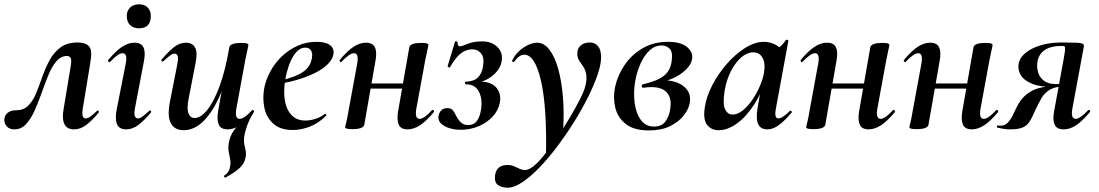

<svg xmlns="http://www.w3.org/2000/svg" viewBox="-34 -594 5121 895"><path d="M33 9Q10 9 -2 -4.5Q-14 -18 -14 -34Q-14 -55 1 -67.5Q16 -80 41 -80Q77 -80 99 -103Q121 -126 135.5 -162Q150 -198 164 -238Q178 -278 197.5 -314Q217 -350 248 -373Q279 -396 329 -396Q364 -396 380.5 -378.5Q397 -361 388 -308L352 -89Q348 -61 352 -51.5Q356 -42 365 -42Q376 -42 389 -52Q402 -62 418 -77Q421 -81 425 -77Q429 -73 426 -69Q395 -32 368 -11.5Q341 9 311 9Q278 9 266 -16Q254 -41 263 -89L295 -282Q301 -316 295 -324.5Q289 -333 278 -333Q250 -333 229 -308.5Q208 -284 192 -245Q176 -206 160.5 -162Q145 -118 127.5 -79Q110 -40 87.5 -15.5Q65 9 33 9Z M554 9Q521 9 511 -16Q501 -41 511 -89L552 -297Q562 -346 537 -346Q527 -346 512.5 -336Q498 -326 480 -306Q476 -302 472 -306.5Q468 -311 471 -315Q507 -358 536 -376.5Q565 -395 593 -395Q625 -395 635 -372.5Q645 -350 637 -309L595 -89Q590 -61 595 -51.5Q600 -42 608 -42Q619 -42 632 -52Q645 -62 661 -77Q665 -81 669 -77Q673 -73 669 -69Q638 -32 611 -11.5Q584 9 554 9ZM614 -462Q588 -462 572.5 -477Q557 -492 557 -520Q557 -544 572.5 -559Q588 -574 614 -574Q640 -574 654.5 -559Q669 -544 669 -520Q669 -462 614 -462Z M822 13Q780 13 762.5 -19.5Q745 -52 758 -119L793 -297Q798 -326 793.5 -335Q789 -344 780 -344Q770 -344 757 -334Q744 -324 728 -309Q724 -305 720 -309Q716 -313 720 -317Q752 -355 778 -375Q804 -395 833 -395Q863 -395 875.5 -372Q888 -349 877 -297L846 -138Q836 -90 844 -67Q852 -44 873 -44Q902 -44 932.5 -82Q963 -120 990 -193.5Q1017 -267 1035 -374L1053 -373Q1034 -255 999 -168Q964 -81 919 -34Q874 13 822 13ZM1017 234Q1015 235 1011.5 230.5Q1008 226 1011 225Q1028 213 1033 201.5Q1038 190 1039 180Q1042 163 1038.5 146.5Q1035 130 1032 112.5Q1029 95 1032 75Q1035 58 1040.5 43Q1046 28 1058.5 11Q1071 -6 1093 -29L1089 -13Q1076 -3 1059.5 3Q1043 9 1027 9Q995 9 985.5 -13.5Q976 -36 983 -77L1035 -374Q1040 -394 1091 -394Q1111 -394 1117.5 -391Q1124 -388 1124 -386Q1124 -382 1119 -360Q1114 -338 1109 -312L1068 -89Q1059 -40 1083 -40Q1104 -40 1141 -80Q1144 -84 1148 -79.5Q1152 -75 1149 -71Q1127 -35 1117 -6Q1107 23 1104 46Q1101 68 1108 93Q1115 118 1111 139Q1109 152 1101.5 166Q1094 180 1075 196Q1056 212 1017 234Z M1331 12Q1273 12 1240.5 -17Q1208 -46 1198.5 -91Q1189 -136 1198 -185Q1206 -224 1227 -262.5Q1248 -301 1280 -331.5Q1312 -362 1353 -380.5Q1394 -399 1441 -399Q1482 -399 1502.5 -385Q1523 -371 1521 -345Q1518 -319 1494 -295Q1470 -271 1430.5 -252Q1391 -233 1342.5 -219.5Q1294 -206 1244 -201L1246 -214Q1317 -225 1365 -250.5Q1413 -276 1420 -324Q1424 -346 1415.5 -359Q1407 -372 1389 -372Q1366 -372 1347.5 -351.5Q1329 -331 1315.5 -296Q1302 -261 1295 -218Q1287 -167 1294 -125Q1301 -83 1325 -57.5Q1349 -32 1390 -32Q1409 -32 1433.5 -39Q1458 -46 1480 -63Q1482 -65 1485.5 -61Q1489 -57 1487 -55Q1449 -18 1408.5 -3Q1368 12 1331 12Z M1608 8Q1589 8 1582 5.5Q1575 3 1575 0Q1575 -4 1580.5 -26Q1586 -48 1590 -74L1631 -297Q1640 -346 1616 -346Q1606 -346 1591.5 -336Q1577 -326 1558 -306Q1555 -302 1551 -306.5Q1547 -311 1550 -315Q1586 -358 1615 -376.5Q1644 -395 1672 -395Q1704 -395 1714 -372.5Q1724 -350 1716 -309L1664 -12Q1659 8 1608 8ZM1651 -181 1654 -205H1896L1893 -181ZM1866 9Q1834 9 1824.5 -13.5Q1815 -36 1822 -77L1874 -374Q1879 -394 1930 -394Q1950 -394 1956.5 -391Q1963 -388 1963 -386Q1963 -382 1958 -360Q1953 -338 1948 -312L1907 -89Q1898 -40 1922 -40Q1943 -40 1979 -80Q1983 -84 1987 -79.5Q1991 -75 1988 -71Q1952 -28 1923 -9.5Q1894 9 1866 9Z M2110 -378Q2118 -378 2145.5 -389.5Q2173 -401 2214 -401Q2259 -401 2285.5 -374Q2312 -347 2304 -306Q2297 -270 2262.5 -241.5Q2228 -213 2177 -205L2181 -213Q2249 -218 2276.5 -189Q2304 -160 2296 -116Q2289 -79 2262.5 -50.5Q2236 -22 2197 -5.5Q2158 11 2114 11Q2068 11 2037 -7Q2006 -25 2010 -53Q2012 -68 2022.5 -79Q2033 -90 2051 -90Q2070 -90 2078 -78.5Q2086 -67 2093 -53Q2101 -37 2114 -24Q2127 -11 2149 -11Q2175 -11 2188.5 -29.5Q2202 -48 2207 -76Q2217 -128 2199.5 -164.5Q2182 -201 2138 -201Q2134 -201 2133.5 -207Q2133 -213 2138 -213Q2177 -215 2194.5 -233.5Q2212 -252 2217 -281Q2225 -325 2209 -344.5Q2193 -364 2168 -364Q2151 -364 2134 -357Q2117 -350 2100 -332Q2083 -314 2064 -281Q2063 -278 2057.5 -280.5Q2052 -283 2053 -287L2087 -400Q2089 -403 2094.5 -401Q2100 -399 2099 -396Q2098 -386 2102 -382Q2106 -378 2110 -378Z M2332 281Q2306 281 2287.5 268.5Q2269 256 2274 221Q2282 175 2332 175Q2353 175 2370 184.5Q2387 194 2405 198Q2423 202 2446 186Q2468 171 2498 134.5Q2528 98 2560 51.5Q2592 5 2620.5 -43Q2649 -91 2669 -130.5Q2689 -170 2694 -191Q2703 -227 2698.5 -248.5Q2694 -270 2684.5 -284Q2675 -298 2666 -311Q2657 -324 2657 -345Q2657 -368 2673 -382Q2689 -396 2715 -396Q2740 -396 2754 -378.5Q2768 -361 2768 -326Q2768 -294 2751.5 -245.5Q2735 -197 2706.5 -140Q2678 -83 2641 -24Q2604 35 2563 89.5Q2522 144 2480 187.5Q2438 231 2400 256Q2362 281 2332 281ZM2511 135Q2516 -94 2488 -216.5Q2460 -339 2410 -339Q2397 -339 2385 -330Q2373 -321 2365 -308Q2363 -304 2357.5 -305.5Q2352 -307 2353 -311Q2371 -349 2406 -372Q2441 -395 2469 -395Q2502 -395 2527 -362.5Q2552 -330 2568 -273Q2584 -216 2590 -142Q2596 -68 2591 16Z M2991 14Q2921 14 2883 -16Q2845 -46 2834 -92.5Q2823 -139 2833 -188Q2845 -243 2877.5 -291Q2910 -339 2961.5 -369Q3013 -399 3080 -399Q3140 -399 3169 -374.5Q3198 -350 3192 -318Q3186 -285 3145.5 -254Q3105 -223 3040 -209L3055 -220Q3119 -220 3154.5 -190.5Q3190 -161 3181 -113Q3176 -85 3153 -55.5Q3130 -26 3089.5 -6Q3049 14 2991 14ZM3015 -4Q3050 -4 3067.5 -27.5Q3085 -51 3090 -84Q3096 -121 3086.5 -143.5Q3077 -166 3056 -177Q3035 -188 3005 -188Q2996 -188 2986.5 -187.5Q2977 -187 2966 -185Q2959 -184 2957.5 -192Q2956 -200 2963 -201Q3009 -212 3036.5 -225.5Q3064 -239 3078.5 -259Q3093 -279 3097 -309Q3103 -351 3088 -366.5Q3073 -382 3050 -382Q3019 -382 2994 -359Q2969 -336 2952 -298Q2935 -260 2927 -216Q2918 -163 2924.5 -114Q2931 -65 2953.5 -34.5Q2976 -4 3015 -4Z M3316 13Q3282 13 3262.5 -11.5Q3243 -36 3251 -91Q3258 -142 3285.5 -195.5Q3313 -249 3353.5 -295.5Q3394 -342 3439.5 -370.5Q3485 -399 3527 -399Q3547 -399 3568 -391.5Q3589 -384 3604.5 -367.5Q3620 -351 3622 -324L3562 -357Q3579 -359 3597.5 -373Q3616 -387 3629 -407Q3631 -410 3636.5 -408Q3642 -406 3641 -404L3583 -89Q3574 -42 3594 -42Q3604 -42 3618 -51.5Q3632 -61 3648 -77Q3651 -80 3655 -76Q3659 -72 3656 -69Q3625 -32 3597.5 -11.5Q3570 9 3544 9Q3512 9 3500.5 -14.5Q3489 -38 3497 -89L3522 -229L3543 -246Q3519 -164 3481 -106Q3443 -48 3400 -17.5Q3357 13 3316 13ZM3380 -60Q3404 -60 3428 -79Q3452 -98 3472.5 -128Q3493 -158 3507.5 -191.5Q3522 -225 3527 -253Q3535 -298 3521 -324Q3507 -350 3477 -350Q3449 -350 3422 -327Q3395 -304 3374 -264Q3353 -224 3344 -172Q3334 -109 3346 -84.5Q3358 -60 3380 -60Z M3757 8Q3738 8 3731 5.5Q3724 3 3724 0Q3724 -4 3729.5 -26Q3735 -48 3739 -74L3780 -297Q3789 -346 3765 -346Q3755 -346 3740.5 -336Q3726 -326 3707 -306Q3704 -302 3700 -306.5Q3696 -311 3699 -315Q3735 -358 3764 -376.5Q3793 -395 3821 -395Q3853 -395 3863 -372.5Q3873 -350 3865 -309L3813 -12Q3808 8 3757 8ZM3800 -181 3803 -205H4045L4042 -181ZM4015 9Q3983 9 3973.5 -13.5Q3964 -36 3971 -77L4023 -374Q4028 -394 4079 -394Q4099 -394 4105.5 -391Q4112 -388 4112 -386Q4112 -382 4107 -360Q4102 -338 4097 -312L4056 -89Q4047 -40 4071 -40Q4092 -40 4128 -80Q4132 -84 4136 -79.5Q4140 -75 4137 -71Q4101 -28 4072 -9.5Q4043 9 4015 9Z M4238 8Q4219 8 4212 5.5Q4205 3 4205 0Q4205 -4 4210.5 -26Q4216 -48 4220 -74L4261 -297Q4270 -346 4246 -346Q4236 -346 4221.5 -336Q4207 -326 4188 -306Q4185 -302 4181 -306.5Q4177 -311 4180 -315Q4216 -358 4245 -376.5Q4274 -395 4302 -395Q4334 -395 4344 -372.5Q4354 -350 4346 -309L4294 -12Q4289 8 4238 8ZM4281 -181 4284 -205H4526L4523 -181ZM4496 9Q4464 9 4454.5 -13.5Q4445 -36 4452 -77L4504 -374Q4509 -394 4560 -394Q4580 -394 4586.5 -391Q4593 -388 4593 -386Q4593 -382 4588 -360Q4583 -338 4578 -312L4537 -89Q4528 -40 4552 -40Q4573 -40 4609 -80Q4613 -84 4617 -79.5Q4621 -75 4618 -71Q4582 -28 4553 -9.5Q4524 9 4496 9Z M4672 9Q4661 9 4647 7Q4633 5 4616 1Q4612 0 4613.5 -5.5Q4615 -11 4619 -9Q4623 -8 4630 -8Q4650 -8 4663 -21.5Q4676 -35 4686 -54.5Q4696 -74 4703 -90Q4723 -132 4751 -154Q4779 -176 4811.5 -184Q4844 -192 4876 -192L4881 -188Q4815 -188 4777 -203.5Q4739 -219 4724.5 -243.5Q4710 -268 4714 -295Q4719 -325 4746.5 -347.5Q4774 -370 4817.5 -383Q4861 -396 4914 -396Q4962 -396 4984.5 -395Q5007 -394 5013.5 -389.5Q5020 -385 5018 -375L4965 -89Q4956 -40 4981 -40Q4990 -40 5004.5 -50Q5019 -60 5038 -80Q5042 -84 5046 -79.5Q5050 -75 5046 -71Q5010 -28 4981.5 -9.5Q4953 9 4924 9Q4892 9 4882 -13.5Q4872 -36 4880 -77L4923 -312Q4929 -345 4930.5 -359Q4932 -373 4929 -376.5Q4926 -380 4917 -380Q4865 -380 4836.5 -361Q4808 -342 4802 -306Q4798 -281 4805 -257Q4812 -233 4832.5 -217.5Q4853 -202 4888 -202Q4911 -202 4935 -208L4929 -191Q4886 -191 4861 -176.5Q4836 -162 4821 -136.5Q4806 -111 4791 -78Q4777 -45 4764.5 -26Q4752 -7 4731.5 1Q4711 9 4672 9Z"/></svg>

Font: Cormorant Garamond Light
Style: Italic
Weight: 300
Italic angle: -10°
Designer: Christian Thalmann (Catharsis Fonts)
Foundry: Catharsis Fonts
Version: Version 4.001